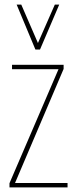

<svg xmlns="http://www.w3.org/2000/svg" viewBox="-20 -810 327 830"><path d="M21 0V-18L233 -511H32V-530H255V-512L45 -19H272V0ZM236 -790 153 -596H133L52 -790H72L144 -624L217 -790Z"/></svg>

Font: Georama Condensed Thin
Style: Regular
Weight: 100
Width: 3
Designer: Jean-Baptiste Levee
Foundry: Production Type
Version: Version 1.000